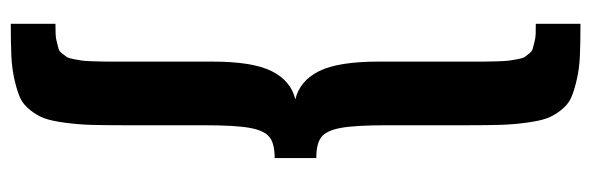

<svg xmlns="http://www.w3.org/2000/svg" viewBox="-374 -482 1049 340"><g transform="rotate(-90 150.0 -312.5)"><path d="M39.6 -276.4V-350.1Q65.4 -350.1 76.9 -359.4Q88.4 -368.7 93 -394Q97.7 -419.4 97.7 -476.1V-615.7Q97.7 -652.8 98.4 -675.8Q99.1 -698.7 102.3 -722.2Q105.5 -745.6 110.1 -758.1Q114.7 -770.5 124.5 -783Q134.3 -795.4 146.2 -800.8Q158.2 -806.2 178.2 -810.8Q198.2 -815.4 220.9 -816.4Q243.7 -817.4 277.3 -817.4V-738.3Q266.6 -738.3 259.3 -738Q252 -737.8 244.9 -735.8Q237.8 -733.9 233.4 -732.9Q229 -731.9 224.9 -726.6Q220.7 -721.2 218.8 -718.5Q216.8 -715.8 214.8 -706.3Q212.9 -696.8 212.2 -691.2Q211.4 -685.5 210.9 -670.7Q210.4 -655.8 210.4 -646.2Q210.4 -636.7 210.4 -615.7V-460.4Q210.4 -389.2 193.4 -355.2Q176.3 -321.3 143.6 -313.5Q176.3 -305.7 193.4 -271.7Q210.4 -237.8 210.4 -166.5V-10.3Q210.4 10.7 210.4 20.3Q210.4 29.8 210.9 44.7Q211.4 59.6 212.2 65.2Q212.9 70.8 214.8 80.6Q216.8 90.3 218.8 93Q220.7 95.7 224.9 100.8Q229 106 233.4 106.9Q237.8 107.9 244.9 109.9Q252 111.8 259.3 112.1Q266.6 112.3 277.3 112.3V191.4Q243.7 191.4 220.9 190.4Q198.2 189.5 178.2 184.8Q158.2 180.2 146.2 174.8Q134.3 169.4 124.5 157Q114.7 144.5 110.1 132.1Q105.5 119.6 102.3 96.2Q99.1 72.8 98.4 49.8Q97.7 26.9 97.7 -10.3V-150.9Q97.7 -207.5 93 -232.9Q88.4 -258.3 76.9 -267.3Q65.4 -276.4 39.6 -276.4Z"/></g></svg>

Font: Oswald Regular
Style: Regular
Weight: 400
Designer: Vernon Adams
Foundry: Vernon Adams
Version: 3.0; ttfautohint (v0.95) -l 8 -r 50 -G 200 -x 0 -w "G" -W -c